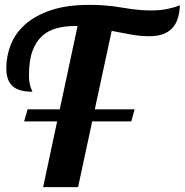

<svg xmlns="http://www.w3.org/2000/svg" viewBox="-20 -769 759 789"><path d="M93.3 -319.8H225.6L298.8 -662.1H287.1Q247.6 -662.1 213.1 -653.1Q178.7 -644 153.3 -621.3Q127.9 -598.6 113.5 -559.6Q99.1 -520.5 99.1 -460Q99.1 -440.9 101.3 -429Q103.5 -417 106 -409.9Q108.4 -402.8 110.6 -398.9Q112.8 -395 112.8 -392.1Q86.9 -392.1 66.9 -397.2Q46.9 -402.3 33.4 -413.6Q20 -424.8 12.9 -443.4Q5.9 -461.9 5.9 -488.8Q5.9 -538.6 24.4 -585.7Q43 -632.8 83.7 -668.9Q124.5 -705.1 189.5 -727.1Q254.4 -749 347.2 -749Q377.4 -749 401.1 -747.3Q424.8 -745.6 445.1 -743.2Q465.3 -740.7 483.4 -737.5Q501.5 -734.4 519.8 -731.9Q538.1 -729.5 558.3 -727.8Q578.6 -726.1 603 -726.1Q638.2 -726.1 668.5 -732.4Q698.7 -738.8 719.2 -747.1Q716.8 -681.2 685.3 -650.6Q653.8 -620.1 594.2 -620.1Q557.1 -620.1 518.8 -627Q480.5 -633.8 439 -642.1L369.6 -319.8H533.2L519.5 -270H358.9L300.8 0H157.2L214.8 -270H79.1Z"/></svg>

Font: Lobster
Style: Regular
Weight: 400
Designer: Pablo Impallari
Foundry: Pablo Impallari
Version: Version 1.007; ttfautohint (v1.1) -l 8 -r 50 -G 50 -x 14 -D 